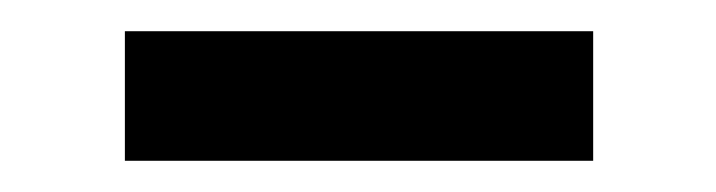

<svg xmlns="http://www.w3.org/2000/svg" viewBox="-20 -736 459 123"><path d="M360 -716H60V-633H360Z"/></svg>

Font: RT Raleway Bold
Style: Regular
Weight: 400
Designer: Matt McInerney, Pablo Impallari, Rodrigo Fuenzalida — Edited by Milan Moffatt in April 2016
Foundry: Matt McInerney, Pablo Impallari, Rodrigo Fuenzalida — Edited by Milan Moffatt in April 2016
Version: Version 3.001